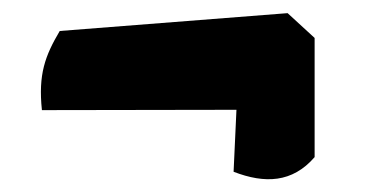

<svg xmlns="http://www.w3.org/2000/svg" viewBox="-20 -384 564 295"><path d="M44.4 -214.8 343.3 -215.3 338.9 -120.1C386.7 -101.6 429.2 -103 463.4 -142.6V-325.7L421.9 -363.8L71.8 -336.4C49.3 -298.3 38.6 -270 44.4 -214.8Z"/></svg>

Font: Fruktur
Style: Regular
Weight: 400
Designer: Viktoriya Grabowska
Foundry: Viktoriya Grabowska
Version: Version 1.002